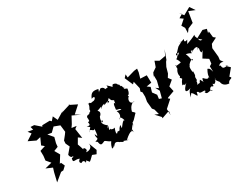

<svg xmlns="http://www.w3.org/2000/svg" viewBox="-93 -1326 2375 1885"><g transform="rotate(-30 1094.5 -383.0)"><path d="M495 9C510 19 498 32 523 11C577 -36 541 -27 602 -8L623 -45L587 -140C604 -85 546 -69 521 -77C558 -89 525 -126 520 -124C509 -102 514 -123 490 -183L525 -243L560 -217L544 -326L571 -347L517 -354L538 -384L579 -460L664 -420L611 -453L689 -523L604 -565H621L508 -530L530 -546L440 -491L415 -545L383 -508L368 -523L282 -521L276 -508L214 -562L174 -564L183 -528L125 -538L151 -504L79 -457L159 -419L207 -430L173 -355L202 -331L141 -312L142 -256L136 -205L176 -158L97 -138L166 -108L152 -63L128 38C157 15 184 -9 213 -32L240 -34L276 -68L257 -110L242 -107L291 -185L258 -243L307 -262L310 -294L311 -302L327 -362L280 -418L326 -410L372 -455L436 -431L445 -353L428 -329L392 -284L390 -251L411 -206L358 -143C358 -115 386 -93 381 -115C385 -99 412 -100 372 -97C353 -37 391 -75 437 -53C392 -20 442 -3 429 -7C465 -33 472 9 470 18C452 0 501 11 475 -19Z M681 -269 646 -229C668 -276 693 -200 709 -237C702 -164 702 -136 684 -189C669 -143 714 -136 653 -121C707 -79 688 -102 671 -118C677 -48 698 -69 733 -82C746 -79 765 -55 790 -47C751 12 772 23 754 19C792 29 801 -29 790 17C808 -19 828 -25 861 5C853 -9 899 35 896 11C950 29 960 36 930 19C1011 -54 1027 -36 1029 -4C1020 -71 1041 -49 1012 -29C1060 -98 1073 -102 1046 -53C1060 -85 1058 -78 1063 -101C1095 -114 1138 -182 1136 -163C1125 -183 1155 -155 1111 -196C1119 -226 1130 -253 1169 -274L1185 -271C1114 -262 1140 -339 1162 -341C1135 -364 1177 -330 1186 -412C1191 -424 1125 -425 1167 -447C1140 -392 1171 -461 1139 -473C1131 -431 1148 -507 1124 -491C1129 -519 1066 -536 1075 -509C1060 -498 1076 -501 1023 -545C1037 -491 989 -550 987 -495C1017 -543 947 -562 948 -539C922 -530 920 -499 937 -554C881 -567 856 -561 832 -503C886 -526 862 -471 826 -475C781 -463 815 -487 783 -477C752 -484 804 -493 761 -424C761 -399 763 -408 739 -393C751 -375 691 -403 704 -347C701 -321 710 -326 686 -323C685 -312 704 -273 654 -294ZM1014 -269 984 -276C982 -272 1016 -234 969 -188C979 -228 1003 -188 1012 -136C1006 -185 989 -162 941 -100C954 -114 940 -80 947 -141C894 -92 937 -97 888 -97C883 -77 855 -71 887 -146C869 -134 821 -154 857 -162C813 -143 833 -144 841 -206C829 -174 802 -162 837 -200C778 -246 799 -278 819 -266L811 -248C793 -271 815 -319 819 -316C794 -297 866 -339 822 -372C868 -386 890 -404 862 -371C877 -375 874 -397 934 -403C944 -413 936 -460 909 -386C973 -420 988 -394 944 -386C996 -441 971 -434 992 -396C1028 -369 1013 -400 1010 -347C1003 -364 991 -365 985 -292C1001 -277 1020 -290 1033 -267Z M1403 -172 1409 -216 1376 -261 1392 -315 1360 -338 1418 -348 1416 -433 1344 -436 1362 -498 1366 -537 1330 -533 1243 -508 1240 -545 1214 -516 1254 -423 1273 -442 1293 -358 1282 -325 1296 -309 1297 -258 1288 -206 1296 -124 1313 -104 1329 -44 1287 -61 1341 -3 1338 10 1429 -22 1423 24 1421 -47 1500 -118 1482 -133 1489 -139 1566 -167 1553 -227 1608 -273 1582 -307 1605 -344 1623 -408 1655 -469 1652 -450 1696 -568 1667 -507 1596 -494 1553 -519 1531 -457 1485 -425 1463 -377 1475 -398 1476 -338 1457 -263 1426 -285 1451 -238 1431 -163Z M1935 -538C1950 -544 1883 -510 1909 -560C1861 -539 1832 -556 1880 -551C1805 -510 1845 -541 1776 -468C1824 -480 1786 -449 1763 -441C1816 -490 1742 -478 1774 -447C1730 -403 1745 -451 1769 -376C1756 -371 1684 -361 1714 -378C1691 -312 1738 -324 1729 -350C1677 -333 1687 -245 1698 -268L1684 -249C1716 -215 1694 -247 1669 -172C1702 -180 1677 -149 1716 -176C1647 -111 1660 -85 1725 -110C1691 -87 1692 -52 1680 -29C1712 -63 1700 -73 1722 -49C1748 -9 1748 10 1758 -45C1795 -38 1750 -19 1820 -20C1847 -23 1838 3 1824 -9C1836 39 1866 -4 1904 16C1875 31 1880 -20 1912 -21C1950 10 1917 -63 1945 -27C1970 -29 1997 -86 1973 -99C2000 -67 1961 -31 1973 -62C2019 14 2042 1 2004 -22C2006 18 2036 39 2078 42C2086 -2 2150 20 2111 -15L2171 -88L2131 -127L2158 -117C2118 -123 2094 -102 2091 -156C2067 -138 2084 -192 2135 -171L2112 -203L2116 -240L2106 -342L2124 -381L2189 -414L2166 -433L2159 -501L2144 -490L2155 -533L2112 -545L2024 -498L2064 -463C2027 -462 2043 -469 2013 -537C1997 -526 2011 -503 2020 -544C1976 -521 1962 -517 1913 -499ZM2014 -373 1971 -302 2028 -266 2022 -215 1996 -199 1998 -137C1985 -188 1977 -182 1963 -190C1940 -149 1936 -130 1936 -104C1926 -137 1937 -70 1877 -136C1851 -101 1887 -67 1846 -135C1804 -78 1862 -121 1798 -103C1821 -134 1798 -138 1819 -145C1820 -193 1813 -152 1822 -189C1833 -188 1827 -262 1830 -240L1822 -236C1821 -243 1811 -306 1835 -308C1809 -298 1888 -375 1885 -337C1863 -329 1880 -356 1851 -421C1921 -407 1898 -383 1910 -416C1899 -437 1953 -413 1915 -405C1953 -440 2011 -437 1970 -398C2016 -435 1973 -384 1995 -358ZM2015 -782 1974 -757 2008 -733 1953 -684 1975 -648 1973 -589 2001 -626 2064 -653V-659L2083 -775L2152 -747L2112 -805L2030 -759L1992 -808Z"/></g></svg>

Font: Asimov Aggro
Style: CondIt
Weight: 500
Designer: Google
Version: Version 2.000980; 2014